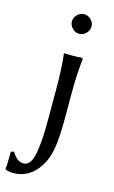

<svg xmlns="http://www.w3.org/2000/svg" viewBox="-172 -698 575 965"><g transform="rotate(15 115.5 -216.0)"><path d="M105.5 -561.5Q89.8 -577.1 89.8 -597.2Q89.8 -617.2 105.5 -632.6Q121.1 -647.9 141.1 -647.9Q161.1 -647.9 176.5 -632.6Q191.9 -617.2 191.9 -597.2Q191.9 -577.1 176.5 -561.5Q161.1 -545.9 141.1 -545.9Q121.1 -545.9 105.5 -561.5ZM182.1 -251V-120.1Q182.1 -11.2 171.9 43Q162.1 97.2 138.2 134.8Q86.9 215.8 2.9 215.8Q-25.9 215.8 -40 207L-41 204.1Q-37.1 189 -37.1 115.2L-21 110.8Q4.4 155.8 39.1 155.8Q59.1 155.8 72.3 136.7Q85.4 117.7 91.6 79.8Q97.7 42 99.9 2.2Q102.1 -37.6 102.1 -96.2V-234.9Q102.1 -366.2 92.8 -429.2L95.2 -432.1Q110.4 -431.2 138.2 -431.2Q166 -431.2 182.1 -433.1Q188 -433.1 189.5 -431.4Q190.9 -429.7 190.9 -422.9Q182.1 -338.4 182.1 -251Z"/></g></svg>

Font: Linux Biolinum G
Style: Regular
Weight: 400
Designer: Philipp H. Poll
Foundry: Philipp H. Poll
Version: Version 1.1.0 ; ttfautohint (v1.6)